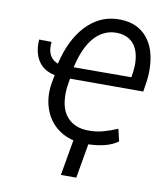

<svg xmlns="http://www.w3.org/2000/svg" viewBox="-98 -802 951 1092"><g transform="rotate(10 377.5 -255.5)"><path d="M67.4 0ZM431.2 10.3Q347.7 9.8 286.6 -30.5Q225.6 -70.8 199 -140.9Q172.4 -210.9 185.5 -294.4L194.8 -344.7Q129.9 -357.4 98.6 -405.8Q67.4 -454.1 72.8 -528.3L144.5 -527.3Q142.6 -507.8 144 -490.2Q148.9 -432.6 201.2 -411.6L210.9 -448.7Q249 -578.6 326.2 -650.6Q403.3 -722.7 508.8 -720.2Q606.9 -718.3 662.6 -653.3Q718.3 -588.4 720.7 -472.7Q721.2 -428.7 714.8 -388.7L707 -339.8H284.2L276.9 -293.9Q271 -250 276.4 -209.5Q284.2 -144 325.2 -106.4Q366.2 -68.8 434.1 -67.4Q480 -66.4 521.5 -77.6Q563 -88.9 604.5 -106.9L621.1 -36.6Q558.6 10.3 431.2 10.3ZM293 -407.2 626.5 -408.2Q633.3 -446.3 634.3 -475.6Q635.7 -554.2 602.1 -597.4Q568.4 -640.6 503.9 -642.6Q435.1 -644.5 383.5 -595.2Q332 -545.9 302.7 -444.3L295.4 -416ZM417 208.5H328.1L371.6 -41.5H460.4Z"/></g></svg>

Font: Roboto
Style: Italic
Weight: 400
Italic angle: -12°
Designer: Google
Version: Version 2.134; 2016; ttfautohint (v1.6)